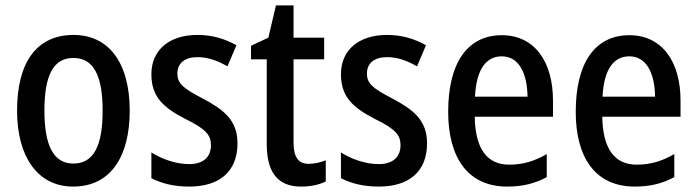

<svg xmlns="http://www.w3.org/2000/svg" viewBox="-20 -679 2573 709"><path d="M459 -270C459 -452 378 -550 252 -550C113 -550 43 -446 43 -270C43 -102 118 10 250 10C390 10 459 -103 459 -270ZM144 -270C144 -399 176 -465 251 -465C326 -465 359 -399 359 -270C359 -141 326 -75 251 -75C177 -75 144 -143 144 -270Z M857 -150C857 -235 806 -274 731 -314C656 -353 635 -370 635 -408C635 -445 662 -468 709 -468C750 -468 785 -454 820 -434L853 -512C808 -537 762 -550 709 -550C606 -550 539 -495 539 -405C539 -320 585 -281 664 -240C742 -202 759 -179 759 -143C759 -100 732 -73 678 -73C628 -73 575 -93 539 -116V-21C576 -2 621 10 679 10C790 10 857 -45 857 -150Z M1120 -74C1081 -74 1064 -100 1064 -152V-460H1177V-540H1064V-659H999L971 -540L907 -510V-460H965V-147C965 -36 1011 10 1092 10C1127 10 1160 3 1183 -9V-87C1163 -79 1141 -74 1120 -74Z M1557 -150C1557 -235 1506 -274 1431 -314C1356 -353 1335 -370 1335 -408C1335 -445 1362 -468 1409 -468C1450 -468 1485 -454 1520 -434L1553 -512C1508 -537 1462 -550 1409 -550C1306 -550 1239 -495 1239 -405C1239 -320 1285 -281 1364 -240C1442 -202 1459 -179 1459 -143C1459 -100 1432 -73 1378 -73C1328 -73 1275 -93 1239 -116V-21C1276 -2 1321 10 1379 10C1490 10 1557 -45 1557 -150Z M1833 -549C1707 -549 1635 -448 1635 -266C1635 -99 1706 10 1853 10C1909 10 1955 -1 1999 -25V-110C1952 -83 1910 -71 1860 -71C1778 -71 1735 -130 1733 -248H2022V-308C2022 -450 1955 -549 1833 -549ZM1833 -471C1897 -471 1927 -407 1928 -322H1734C1739 -423 1775 -471 1833 -471Z M2304 -549C2178 -549 2106 -448 2106 -266C2106 -99 2177 10 2324 10C2380 10 2426 -1 2470 -25V-110C2423 -83 2381 -71 2331 -71C2249 -71 2206 -130 2204 -248H2493V-308C2493 -450 2426 -549 2304 -549ZM2304 -471C2368 -471 2398 -407 2399 -322H2205C2210 -423 2246 -471 2304 -471Z"/></svg>

Font: Noto Sans Gurmukhi UI Condensed Medium
Style: Regular
Weight: 500
Width: 3
Designer: Jelle Bosma - Monotype Design Team
Foundry: Monotype Imaging Inc.
Version: Version 2.004